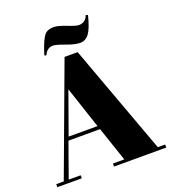

<svg xmlns="http://www.w3.org/2000/svg" viewBox="-158 -1012 1010 1130"><g transform="rotate(-20 347.0 -447.5)"><path d="M361 -19C361 -19 361 0 361 0C361 0 688 0 688 0C688 0 688 -19 688 -19C688 -19 642 -19 642 -19C642 -19 390 -706 390 -706C390 -706 308 -706 308 -706C308 -706 53 -19 53 -19C53 -19 6 -19 6 -19C6 -19 6 0 6 0C6 0 159 0 159 0C159 0 159 -19 159 -19C159 -19 84 -19 84 -19C84 -19 161 -235 161 -235C161 -235 359 -235 359 -235C359 -235 432 -19 432 -19C432 -19 361 -19 361 -19ZM351 -257C351 -257 170 -257 170 -257C170 -257 264 -519 264 -519C264 -519 351 -257 351 -257ZM522 -891C522 -891 509 -895 509 -895C509 -895 509 -895 509 -895C500 -867 480 -853 451 -853C451 -853 451 -853 451 -853C440 -853 417 -860 384 -873C350 -886 325 -893 308 -893C291 -893 278 -890 267 -885C256 -880 246 -869 237 -852C227 -835 214 -803 199 -755C199 -755 211 -751 211 -751C211 -751 211 -751 211 -751C222 -778 241 -792 266 -792C266 -792 266 -792 266 -792C279 -792 303 -785 338 -772C373 -759 402 -752 424 -752C446 -752 465 -762 480 -782C495 -802 509 -838 522 -891Z"/></g></svg>

Font: Abril Fatface Utterance
Style: Regular
Weight: 500
Designer: Veronika Burian, Jos Scaglione
Foundry: TypeTogether
Version: ""